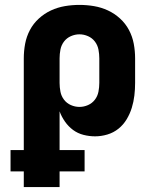

<svg xmlns="http://www.w3.org/2000/svg" viewBox="-20 -548 640 783"><path d="M223 215H77V151H23V64H77V-310Q77 -340 82.5 -369.5Q88 -399 102 -425.5Q116 -452 138.5 -472.5Q161 -493 188 -505.5Q215 -518 244.5 -523Q274 -528 304 -528Q334 -528 363.5 -523Q393 -518 420 -505.5Q447 -493 469.5 -472.5Q492 -452 506 -425.5Q520 -399 525.5 -369.5Q531 -340 531 -310V-210Q531 -184 528 -158.5Q525 -133 517.5 -108.5Q510 -84 496.5 -61.5Q483 -39 463 -23Q443 -7 418 0.5Q393 8 368 8Q344 8 320.5 2Q297 -4 278 -18Q259 -32 245 -52Q231 -72 223 -94V64H325V151H223ZM304 -112Q322 -112 339 -119.5Q356 -127 367 -141.5Q378 -156 381.5 -174Q385 -192 385 -210V-310Q385 -328 381.5 -346Q378 -364 367 -378.5Q356 -393 339 -400.5Q322 -408 304 -408Q286 -408 269 -400.5Q252 -393 241 -378.5Q230 -364 226.5 -346Q223 -328 223 -310V-210Q223 -192 226.5 -174Q230 -156 241 -141.5Q252 -127 269 -119.5Q286 -112 304 -112Z"/></svg>

Font: Iosevka Heavy Extended
Style: Regular
Weight: 900
Width: 7
Monospace: yes
Designer: Belleve Invis
Foundry: Belleve Invis
Version: Version 32.5.0; ttfautohint (v1.8.4)